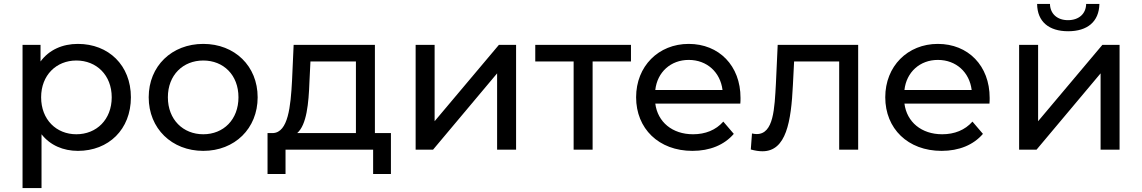

<svg xmlns="http://www.w3.org/2000/svg" viewBox="-20 -757 5775 971"><path d="M374 -535C296 -535 228 -505 185 -446V-530H94V194H190V-78C234 -22 300 6 374 6C529 6 642 -102 642 -265C642 -427 529 -535 374 -535ZM366 -78C265 -78 188 -152 188 -265C188 -377 265 -451 366 -451C468 -451 545 -377 545 -265C545 -152 468 -78 366 -78Z M1008 6C1167 6 1283 -107 1283 -265C1283 -423 1167 -535 1008 -535C849 -535 732 -423 732 -265C732 -107 849 6 1008 6ZM1008 -78C906 -78 829 -152 829 -265C829 -378 906 -451 1008 -451C1110 -451 1186 -378 1186 -265C1186 -152 1110 -78 1008 -78Z M1876 -84V-530H1465L1457 -351C1450 -217 1437 -88 1361 -84H1333V123H1424V0H1867V123H1957V-84ZM1545 -344 1550 -446H1780V-84H1483C1531 -126 1541 -234 1545 -344Z M2082 0H2170L2494 -386V0H2590V-530H2503L2178 -144V-530H2082Z M3171 -530H2687V-446H2881V0H2977V-446H3171Z M3725 -262C3725 -425 3616 -535 3463 -535C3310 -535 3197 -422 3197 -265C3197 -107 3311 6 3482 6C3570 6 3643 -24 3691 -80L3638 -142C3600 -99 3547 -78 3485 -78C3380 -78 3306 -140 3294 -233H3724C3725 -242 3725 -254 3725 -262ZM3463 -454C3556 -454 3623 -391 3634 -302H3294C3304 -392 3372 -454 3463 -454Z M3913 -530 3904 -334C3897 -209 3893 -79 3807 -79C3800 -79 3792 -80 3783 -82L3777 -1C3799 5 3818 8 3836 8C3956 8 3981 -141 3990 -328L3996 -446H4224V0H4320V-530Z M4985 -262C4985 -425 4876 -535 4723 -535C4570 -535 4457 -422 4457 -265C4457 -107 4571 6 4742 6C4830 6 4903 -24 4951 -80L4898 -142C4860 -99 4807 -78 4745 -78C4640 -78 4566 -140 4554 -233H4984C4985 -242 4985 -254 4985 -262ZM4723 -454C4816 -454 4883 -391 4894 -302H4554C4564 -392 4632 -454 4723 -454Z M5382 -599C5479 -599 5538 -647 5540 -737H5473C5472 -687 5436 -655 5381 -655C5327 -655 5291 -687 5290 -737H5225C5226 -647 5285 -599 5382 -599ZM5134 0H5222L5546 -386V0H5642V-530H5555L5230 -144V-530H5134Z"/></svg>

Font: AWKNG-Font Medium
Style: Regular
Weight: 500
Designer: Awakening Church
Foundry: Awakening Church
Version: Version 1.700;PS 001.700;hotconv 1.0.88;makeotf.lib2.5.64775